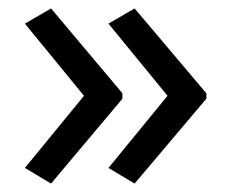

<svg xmlns="http://www.w3.org/2000/svg" viewBox="-20 -491 549 455"><path d="M469 -257 299 -56 237 -93 377 -264 237 -435 299 -471 469 -270ZM270 -257 101 -56 39 -93 179 -264 39 -435 101 -471 270 -270Z"/></svg>

Font: Noto Sans Living
Style: Regular
Weight: 400
Designer: Monotype Design Team
Foundry: Monotype Imaging Inc.
Version: Version 2.013; ttfautohint (v1.8.4.7-5d5b)